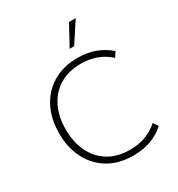

<svg xmlns="http://www.w3.org/2000/svg" viewBox="-208 -1028 1087 1173"><g transform="rotate(-30 335.0 -442.0)"><path d="M390 10Q288 10 214.5 -34.5Q141 -79 102 -156.5Q63 -234 63 -334Q63 -434 102 -511.5Q141 -589 214.5 -633.5Q288 -678 390 -678Q460 -678 515 -657Q570 -636 613 -598L590 -563Q551 -599 501.5 -618Q452 -637 390 -637Q302 -637 239.5 -599Q177 -561 143.5 -493Q110 -425 110 -334Q110 -244 143.5 -175.5Q177 -107 239.5 -69Q302 -31 390 -31Q452 -31 501.5 -50Q551 -69 590 -104L613 -69Q570 -31 515 -10.5Q460 10 390 10ZM377 -750 456 -894H503L409 -750Z"/></g></svg>

Font: Gantari ExtraLight
Style: Regular
Weight: 250
Designer: Anugrah Pasau
Foundry: Lafontype
Version: Version 1.000